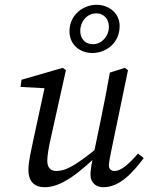

<svg xmlns="http://www.w3.org/2000/svg" viewBox="-20 -771 622 804"><path d="M167 13C239 13 314 -48 413 -144V-172C313 -91 264 -55 216 -55C192 -55 178 -69 178 -98C178 -120 184 -153 193 -194L256 -477L243 -487L70 -437L66 -407L178 -401L171 -423L120 -187C112 -147 99 -97 99 -60C99 -5 130 13 167 13ZM412 13C483 13 536 -49 582 -109L558 -128C516 -80 486 -55 459 -55C447 -55 436 -63 436 -77C436 -89 440 -110 445 -135L516 -477L503 -487L440 -467C429 -403 416 -338 403 -274L369 -110C360 -69 359 -52 359 -38C359 -4 385 13 412 13ZM367 -549C422 -549 481 -589 481 -662C481 -717 435 -751 384 -751C331 -751 271 -711 271 -640C271 -584 314 -549 367 -549ZM370 -586C331 -586 316 -615 316 -642C316 -678 342 -715 383 -715C419 -715 436 -687 436 -659C436 -620 406 -586 370 -586Z"/></svg>

Font: Source Serif Variable
Style: Italic
Weight: 389
Italic angle: -12°
Designer: Frank Grießhammer
Foundry: Adobe Systems Incorporated
Version: Version 3.001;hotconv 1.0.111;makeotfexe 2.5.65597